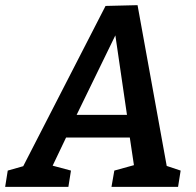

<svg xmlns="http://www.w3.org/2000/svg" viewBox="-56 -724 759 744"><path d="M219 -63 209 0H-36L-26 -63L34 -80L353 -701L477 -704L590 -81L644 -63L634 0H376L387 -63L463 -84L447 -191H200L148 -82ZM241 -279H436L391 -587Z"/></svg>

Font: Bitter SemiBold
Style: Italic
Weight: 600
Italic angle: -9°
Designer: Sol Matas, and Bitter project Authors
Foundry: Sol Matas
Version: Version 2.001